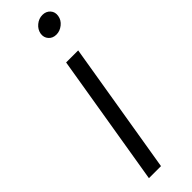

<svg xmlns="http://www.w3.org/2000/svg" viewBox="-255 -740 742 742"><g transform="rotate(-45 116.5 -368.5)"><path d="M36.6 0 126.5 -542.5H192.4L102.5 0ZM176.3 -645Q156.2 -645 144.5 -658.4Q132.8 -671.9 135.7 -690.9Q139.2 -710.4 155.5 -723.9Q171.9 -737.3 191.4 -737.3Q211.4 -737.3 223.4 -723.9Q235.4 -710.4 231.9 -690.9Q229 -671.9 212.4 -658.4Q195.8 -645 176.3 -645Z"/></g></svg>

Font: Inter 16pt Light
Style: Italic
Weight: 300
Italic angle: -9.3988°
Version: Version 4.001;git-66647c0bb